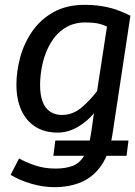

<svg xmlns="http://www.w3.org/2000/svg" viewBox="-20 -559 560 795"><path d="M332 -539Q379 -539 423.5 -529.5Q468 -520 520 -494L447 -12Q435 73 401.5 123Q368 173 318 194.5Q268 216 206 216Q159 216 110.5 202Q62 188 24 165L59 97Q83 111 122.5 125Q162 139 210 139Q251 139 280.5 128Q310 117 329.5 84Q349 51 358 -13L369 -90Q340 -55 300.5 -32.5Q261 -10 219 -10Q164 -10 126 -34.5Q88 -59 68 -103.5Q48 -148 48 -208Q48 -263 63.5 -321Q79 -379 113 -428.5Q147 -478 201 -508.5Q255 -539 332 -539ZM334 -466Q284 -466 248 -442.5Q212 -419 189.5 -380.5Q167 -342 156.5 -296.5Q146 -251 146 -207Q146 -164 157 -136.5Q168 -109 188.5 -96Q209 -83 236 -83Q280 -83 315.5 -112Q351 -141 382 -182L423 -449Q401 -459 381.5 -462.5Q362 -466 334 -466ZM504 86H201L209 23H512Z"/></svg>

Font: Fira Sans Variable
Style: Italic
Weight: 397
Italic angle: -8°
Designer: Carrois Corporate & Edenspiekermann AG
Foundry: Carrois Corporate GbR & Edenspiekermann AG
Version: Version 4.202